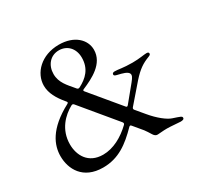

<svg xmlns="http://www.w3.org/2000/svg" viewBox="-159 -918 1142 1113"><g transform="rotate(-30 412.5 -361.0)"><path d="M598.4 3.6C612.6 3.2 634.2 0 661.9 0C689.3 0 736.9 5.3 750 5.3C764.6 5.3 774.5 2.5 774.5 -7.5C774.5 -18.1 765.6 -19.9 717.3 -36.2C687.9 -45.8 641 -82 598.4 -133.5L552.2 -188.6C547.2 -195.3 547.6 -199.6 552.6 -206L656.2 -325.6C702.4 -377.5 733.3 -396.3 775.2 -412.6C787.6 -417.3 791.9 -420.5 791.9 -427.6C791.9 -435 785.5 -437.9 777 -437.9C758.5 -437.9 728.3 -430.4 680.8 -430.4C615.4 -430.4 589.1 -438.9 565.3 -438.6C555.8 -438.6 547.9 -435.7 547.9 -426.8C547.9 -419.7 552.6 -416.5 568.2 -413C597.3 -406.2 632.8 -398.1 638.5 -378.9C641.7 -369.7 637.4 -358 617.2 -333.5L532.3 -230.1C526.6 -224.1 523.1 -224.1 517.8 -230.1L355.1 -425.8C350.1 -432.2 350.9 -435.4 358.3 -438.9C428.3 -468.8 523.8 -514.6 523.8 -607.6C523.8 -674.7 464.8 -734.4 361.2 -734.4C242.9 -734.4 167.6 -655.5 167.6 -571.4C167.6 -520.6 195 -475.5 229.4 -433.9L235.8 -426.1C240.8 -419.7 240.1 -416.5 233.3 -412.3C81 -331.7 46.9 -240.8 46.9 -169C46.9 -83.1 94.8 11.4 229.4 11.4C333.8 11.4 404.1 -42.3 477.6 -117.2C483.7 -122.9 487.6 -122.9 492.9 -116.5L542.6 -56.8C551.5 -45.8 560.4 -30.2 570.7 -14.2C578.5 -1.8 587 3.9 598.4 3.6ZM128.6 -201.3C128.6 -300.4 192.8 -361.9 249.3 -392.8C256.4 -396.3 261 -395.6 266.3 -389.6L457 -159.8C462 -153.1 461.6 -148.8 456.3 -142.8C402.3 -90.6 335.2 -53.3 266.7 -53.3C167.3 -53.3 128.6 -128.2 128.6 -201.3ZM250 -601.6C250 -660.2 287.3 -706 345.2 -706C399.1 -706 440 -666.2 440 -602.6C440 -528.4 396.7 -487.2 341.6 -459.2C334.2 -456 329.5 -457 324.2 -463.1L318.9 -469.5C287.3 -507.5 250 -543.7 250 -601.6Z"/></g></svg>

Font: Margiela Serif Text
Style: Regular
Weight: 400
Designer: Andreas Faust, Stefan Endress
Version: Version 1.002;FEAKit 1.0